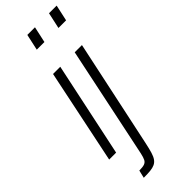

<svg xmlns="http://www.w3.org/2000/svg" viewBox="-304 -765 977 977"><g transform="rotate(-45 184.0 -276.5)"><path d="M138 -656 157 -743H212L193 -656ZM3 0 109 -510H161L53 0ZM294 -656 313 -743H368L349 -656ZM62 190 72 148Q97 148 109.5 143.5Q122 139 128 127Q134 115 139 92L265 -510H317L193 73Q186 106 179.5 127.5Q173 149 164 161.5Q155 174 142 180Q129 186 110 188Q91 190 62 190Z"/></g></svg>

Font: Saira ExtraCondensed Light
Style: Italic
Weight: 300
Width: 2
Italic angle: -12°
Designer: Hector Gatti with collaboration of the Omnibus-Type team
Foundry: Omnibus-Type
Version: Version 1.101